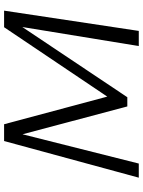

<svg xmlns="http://www.w3.org/2000/svg" viewBox="100 -798 698 938"><g transform="rotate(-90 449.0 -329.0)"><path d="M786 -569 443 -56H398L262 -568L119 0H50L229 -658H311L446 -154L785 -658H866L767 0H693Z"/></g></svg>

Font: LXGW Bright GB
Style: Italic
Weight: 400
Italic angle: -12°
Designer: Christian Thalmann (Catharsis Fonts)
Foundry: LXGW / Christian Thalmann (Catharsis Fonts) / Fontworks Inc.
Version: Version 5.510